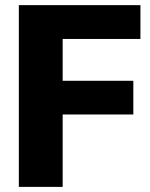

<svg xmlns="http://www.w3.org/2000/svg" viewBox="-20 -731 587 751"><path d="M501.5 -283.2H225.1V0H53.7V-710.9H529.3V-578.6H225.1V-415H501.5Z"/></svg>

Font: RobotoDraft
Style: Black
Weight: 900
Designer: Google
Version: Version 2.000980w3; 2014; ttfautohint (v1.1) -l 5 -r 24 -G 4